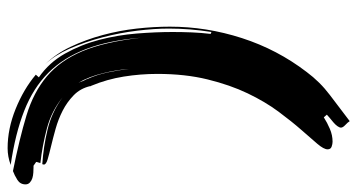

<svg xmlns="http://www.w3.org/2000/svg" viewBox="-237 -619 938 504"><g transform="rotate(90 232.0 -367.0)"><path d="M415 14H419Q425 14 433 14.5Q441 15 447.5 17Q454 19 459 23.5Q464 28 464 35Q464 49 452 56.5Q440 64 429 68Q344 51 283 32.5Q222 14 180.5 -21Q139 -56 114.5 -114Q90 -172 79 -268Q86 -184 108.5 -124.5Q131 -65 171 -25Q211 15 271 38.5Q331 62 413 74Q391 82 369 82Q318 82 266 61Q214 40 176 8L183 0Q144 -27 120.5 -69Q97 -111 84.5 -159Q72 -207 68 -257Q64 -307 64 -351Q64 -376 65 -401Q66 -426 69 -451L64 -453Q55 -397 55 -341Q55 -304 60.5 -258.5Q66 -213 78 -167Q90 -121 108 -80Q125 -42 149 -16Q121 -45 103 -83Q84 -123 72 -167.5Q60 -212 55 -257Q50 -302 50 -344Q50 -440 80 -533Q110 -626 169 -703Q195 -738 229.5 -764Q264 -790 298 -816Q301 -811 308 -804.5Q315 -798 315 -793Q315 -789 311 -783.5Q307 -778 301 -773Q295 -768 289.5 -763.5Q284 -759 281 -756L288 -748Q302 -757 318.5 -764Q335 -771 352 -771Q358 -771 365 -768.5Q372 -766 372 -758Q372 -748 357.5 -731Q343 -714 321 -689Q299 -664 273 -629Q247 -594 225 -548Q203 -502 188.5 -443Q174 -384 174 -311Q174 -267 181 -223Q188 -179 205 -138L207 -134L206 -135Q212 -109 230 -91.5Q248 -74 270.5 -62.5Q293 -51 318 -44Q343 -37 364 -32Q385 -27 398.5 -23Q412 -19 412 -13L411 -9Q365 -12 319.5 -23Q274 -34 236 -62Q272 -33 317.5 -21Q363 -9 408 -4L405 7ZM172 -169Q181 -132 197 -104Q195 -110 192.5 -116Q190 -122 187 -127L188 -126Q176 -152 170 -181Q164 -209 161 -237Q163 -206 172 -169Z"/></g></svg>

Font: Finger Paint
Style: Regular
Weight: 400
Designer: Ralph du Carrois
Foundry: Ralph du Carrois
Version: Version 1.002